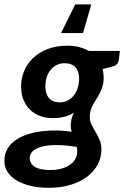

<svg xmlns="http://www.w3.org/2000/svg" viewBox="-36 -704 583 892"><path d="M445.8 -343.3Q445.8 -322.3 440.9 -305.4Q436 -288.6 429 -274.2Q421.9 -259.8 413.6 -247.1Q405.3 -234.4 397.9 -221.2Q390.6 -208 385.7 -193.6Q380.9 -179.2 380.9 -161.6Q380.9 -141.6 389.2 -125Q397.5 -108.4 407.7 -91.3Q418 -74.2 426.5 -54.7Q435.1 -35.2 435.1 -9.8Q435.1 26.9 418.5 59.1Q401.9 91.3 370.4 115.7Q338.9 140.1 293.2 154.3Q247.6 168.5 189.9 168.5Q142.6 168.5 104.7 159.2Q66.9 149.9 40 133.5Q13.2 117.2 -1.2 94.5Q-15.6 71.8 -15.6 44.9Q-16.1 11.7 -1.2 -12.9Q13.7 -37.6 38.6 -54.4Q63.5 -71.3 95.7 -81.1Q127.9 -90.8 162.6 -94.7Q197.3 -98.6 232.2 -97.7Q267.1 -96.7 296.9 -91.8Q292.5 -105.5 292.5 -122.1Q292.5 -134.8 295.9 -149.4Q299.3 -164.1 307.1 -180.7Q288.6 -168.5 264.6 -161.9Q240.7 -155.3 207 -155.3Q178.2 -155.3 151.9 -164.6Q125.5 -173.8 105.5 -192.4Q85.4 -210.9 73.7 -238.8Q62 -266.6 62 -303.7Q62 -339.4 75.9 -373.3Q89.8 -407.2 116.9 -433.6Q144 -460 184.3 -475.8Q224.6 -491.7 277.3 -491.7Q305.2 -491.7 330.3 -485.6Q355.5 -479.5 377 -467.3H521L516.1 -427.2Q514.6 -416 508.5 -407.7Q502.4 -399.4 491.2 -396.5L440.4 -382.8Q442.9 -373.5 444.1 -363.8Q445.3 -354 445.8 -343.3ZM241.7 -228.5Q263.7 -228.5 280.5 -238Q297.4 -247.6 308.8 -263.2Q320.3 -278.8 325.9 -298.3Q331.5 -317.9 331.5 -337.9Q331.5 -373 314.5 -391.6Q297.4 -410.2 264.2 -410.2Q242.2 -410.2 225.6 -401.1Q209 -392.1 197.5 -377.2Q186 -362.3 180.4 -343Q174.8 -323.7 174.8 -302.7Q174.8 -267.6 191.9 -248Q209 -228.5 241.7 -228.5ZM322.8 0.5Q322.8 -5.4 322.3 -10.7Q321.8 -16.1 320.8 -21.5Q262.2 -30.8 220.7 -30Q179.2 -29.3 152.8 -21.2Q126.5 -13.2 114.3 0.2Q102.1 13.7 102.1 29.3Q102.1 56.6 126 71.3Q149.9 85.9 199.2 85.9Q227.1 85.9 249.8 79.3Q272.5 72.8 288.8 61.5Q305.2 50.3 314 34.7Q322.8 19 322.8 0.5ZM349.6 -550.3H247.6L313.5 -683.6H388.2Z"/></svg>

Font: Carlito
Style: Bold Italic
Weight: 700
Italic angle: -7°
Designer: Lukasz Dziedzic
Foundry: tyPoland Lukasz Dziedzic
Version: Version 1.104